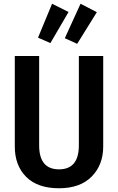

<svg xmlns="http://www.w3.org/2000/svg" viewBox="-20 -990 630 1025"><path d="M258 -970 346 -926 249 -760 183 -789ZM410 -970 497 -925 392 -756 326 -786ZM531 -691V-208Q531 -110 469.5 -47.5Q408 15 295 15Q180 15 119.5 -46Q59 -107 59 -208V-691H189V-214Q189 -86 295 -86Q401 -86 401 -214V-691Z"/></svg>

Font: Fira Sans Condensed Medium
Style: Regular
Weight: 500
Width: 3
Designer: Carrois Corporate & Edenspiekermann AG
Foundry: Carrois Corporate GbR & Edenspiekermann AG
Version: Version 4.203;PS 004.203;hotconv 1.0.88;makeotf.lib2.5.64775